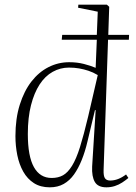

<svg xmlns="http://www.w3.org/2000/svg" viewBox="-20 -787 580 821"><path d="M193 14Q153 14 125 -4Q97 -22 79.5 -53Q62 -84 54 -123.5Q46 -163 46 -205Q46 -280 64.5 -339Q83 -398 114.5 -438.5Q146 -479 187.5 -500Q229 -521 276 -521Q310 -521 339 -513.5Q368 -506 389 -497L394 -617H244L246 -638H394L398 -737L314 -754L315 -767H437L447 -758L443 -638H532L531 -617H442L423 -61Q422 -34 429 -24.5Q436 -15 451 -15Q468 -15 485 -21.5Q502 -28 519 -41L529 -26Q517 -16 502.5 -6.5Q488 3 471 8.5Q454 14 435 14Q399 14 385.5 -9Q372 -32 374 -75L389 -316H386L354 -182Q344 -139 329.5 -103Q315 -67 296.5 -41Q278 -15 252.5 -0.5Q227 14 193 14ZM201 -26Q229 -26 249.5 -37.5Q270 -49 288 -78Q306 -107 322 -158Q338 -209 357 -289L398 -466Q378 -478 358 -484.5Q338 -491 318 -494.5Q298 -498 275 -498Q238 -498 205.5 -480Q173 -462 149.5 -426Q126 -390 112.5 -337Q99 -284 99 -214Q99 -119 125 -72.5Q151 -26 201 -26Z"/></svg>

Font: Literata 60pt ExtraLight
Style: Italic
Weight: 250
Italic angle: -2°
Designer: Latin by Veronika Burian and Jose Scaglione. Greek by Irene Vlachou. Cyrillic by Vera Evstafieva
Foundry: TypeTogether
Version: Version 3.103;gftools[0.9.29]